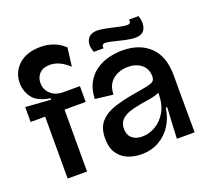

<svg xmlns="http://www.w3.org/2000/svg" viewBox="-122 -845 1085 1006"><g transform="rotate(-20 421.0 -342.0)"><path d="M96 0V-345H15V-428L156 -418V-426Q85 -437 58 -473.5Q31 -510 31 -555Q31 -617 75.5 -657Q120 -697 196 -697Q236 -697 269.5 -684.5Q303 -672 330 -646L317 -543Q289 -569 263 -580.5Q237 -592 211 -592Q173 -592 153 -571Q133 -550 133 -519Q133 -482 159.5 -457.5Q186 -433 229 -433H322V-345H204V0Z M505 13Q464 13 429.5 -1Q395 -15 373.5 -46.5Q352 -78 352 -129Q352 -190 382.5 -223Q413 -256 462.5 -271.5Q512 -287 569 -297Q624 -306 651.5 -312Q679 -318 687.5 -326.5Q696 -335 696 -351Q696 -395 666 -418.5Q636 -442 592 -442Q564 -442 537 -431.5Q510 -421 491.5 -397Q473 -373 472 -331L372 -343Q374 -397 394.5 -433.5Q415 -470 447 -492Q479 -514 517.5 -523.5Q556 -533 594 -533Q689 -533 746 -479Q803 -425 803 -318V-221Q803 -166 803.5 -110.5Q804 -55 804 0H705Q707 -43 709 -84.5Q711 -126 714 -173H706Q699 -120 672.5 -78Q646 -36 603 -11.5Q560 13 505 13ZM540 -73Q577 -73 612.5 -93Q648 -113 671.5 -152.5Q695 -192 696 -250V-260Q675 -250 644.5 -245Q614 -240 582.5 -234.5Q551 -229 523.5 -219.5Q496 -210 479 -192Q462 -174 462 -143Q462 -110 482.5 -91.5Q503 -73 540 -73ZM682 -572Q659 -572 627 -579Q595 -586 566.5 -593.5Q538 -601 524 -601Q512 -601 508 -594Q504 -587 506 -577H452Q435 -620 450.5 -648Q466 -676 506 -676Q527 -676 559 -669Q591 -662 620.5 -655.5Q650 -649 664 -649Q688 -649 683 -673H736Q750 -632 737.5 -602Q725 -572 682 -572Z"/></g></svg>

Font: Bricolage Grotesque 96pt Medium
Style: Regular
Weight: 500
Designer: Mathieu Triay
Foundry: Atelier Triay
Version: Version 1.001; ttfautohint (v1.8.4.7-5d5b);gftools[0.9.33.de